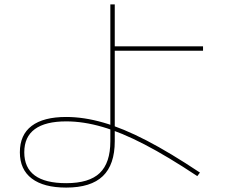

<svg xmlns="http://www.w3.org/2000/svg" viewBox="-20 -820 1040 870"><path d="M280 30Q178 30 124 -11Q70 -52 70 -130Q70 -209 123.5 -249.5Q177 -290 280 -290Q360 -290 448.5 -264.5Q537 -239 644 -183.5Q751 -128 886 -38L874 -22Q740 -111 635 -165.5Q530 -220 444 -245Q358 -270 280 -270Q186 -270 138 -235Q90 -200 90 -130Q90 10 280 10Q384 10 432 -36Q480 -82 480 -180V-800H500V-610H900V-590H500V-180Q500 -74 446 -22Q392 30 280 30Z"/></svg>

Font: M PLUS 1 Code Thin
Style: Regular
Weight: 250
Designer: Coji Morishita
Foundry: UNDERFOREST DESIGN
Version: Version 1.002